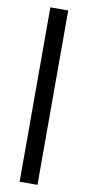

<svg xmlns="http://www.w3.org/2000/svg" viewBox="-99 -733 440 964"><g transform="rotate(10 121.5 -250.5)"><path d="M167 194H76V-695H167Z"/></g></svg>

Font: Hind Siliguri Medium
Style: Regular
Weight: 500
Designer: Jyotish Sonowal
Foundry: Indian Type Foundry
Version: Version 1.001;PS 1.0;hotconv 1.0.86;makeotf.lib2.5.63406; tt